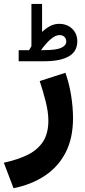

<svg xmlns="http://www.w3.org/2000/svg" viewBox="-46 -699 434 985"><path d="M103 -441.4Q106 -446.8 109.4 -451.9Q112.8 -457 115.2 -461.9V-678.7H169.9V-535.2Q189.9 -554.2 211.4 -565.4Q232.9 -576.7 256.8 -576.7Q298.3 -576.7 324.5 -551.3Q350.6 -525.9 350.6 -486.8Q350.1 -434.1 306.2 -409.4Q262.2 -384.8 181.6 -384.8H49.8V-441.4ZM181.2 -441.9Q242.7 -441.9 268.3 -453.9Q293.9 -465.8 293.9 -485.4Q293.9 -500.5 284.7 -509.8Q275.4 -519 259.3 -519Q238.8 -519 214.4 -498.3Q189.9 -477.5 164.1 -441.4ZM23.4 266.6 -26.4 135.7Q44.4 120.6 95.5 95.5Q146.5 70.3 174.3 28.3Q202.1 -13.7 202.1 -80.1Q202.1 -124.5 188 -179.9Q173.8 -235.4 157.7 -283.2L289.6 -325.7Q308.6 -272.5 318.6 -210.9Q328.6 -149.4 328.6 -92.8Q328.6 9.8 290.8 83.3Q252.9 156.7 184.3 202.4Q115.7 248 23.4 266.6Z"/></svg>

Font: Vazirmatn FD NL ExtraBold
Style: Regular
Weight: 800
Designer: Saber Rastikerdar
Foundry: Saber Rastikerdar
Version: Version 33.003